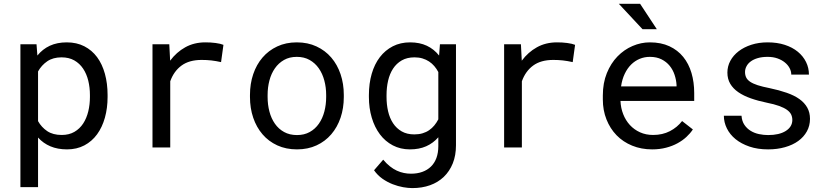

<svg xmlns="http://www.w3.org/2000/svg" viewBox="-20 -755 4241 983"><path d="M530.8 -258.3Q530.8 -201.7 517.1 -152.6Q503.4 -103.5 477.1 -67.4Q450.7 -31.2 411.9 -10.7Q373 9.8 323.2 9.8Q274.9 9.8 238 -5.9Q201.2 -21.5 174.8 -50.8V203.1H84.5V-528.3H167L171.4 -470.7Q197.8 -503.4 235.1 -520.8Q272.5 -538.1 321.8 -538.1Q372.6 -538.1 411.6 -518.1Q450.7 -498 477.1 -462.4Q503.4 -426.8 517.1 -377.2Q530.8 -327.6 530.8 -268.6ZM440.4 -268.6Q440.4 -307.1 431.9 -342Q423.3 -377 405.5 -403.6Q387.7 -430.2 360.4 -445.8Q333 -461.4 294.9 -461.4Q251.5 -461.4 221.9 -441.2Q192.4 -420.9 174.8 -389.2V-134.8Q192.4 -103.5 221.7 -83.7Q251 -64 295.9 -64Q333.5 -64 360.8 -79.8Q388.2 -95.7 405.8 -122.6Q423.3 -149.4 431.9 -184.6Q440.4 -219.7 440.4 -258.3Z M1031.2 -538.1Q1043.9 -538.1 1057.6 -537.4Q1071.3 -536.6 1083.7 -534.9Q1096.2 -533.2 1106.7 -530.8Q1117.2 -528.3 1124 -525.4L1111.8 -437Q1085.4 -442.9 1061.8 -445.6Q1038.1 -448.2 1012.2 -448.2Q948.7 -448.2 909.4 -419.4Q870.1 -390.6 851.6 -338.9V0H760.7V-528.3H846.7L851.1 -444.3Q883.3 -487.8 928.5 -512.9Q973.6 -538.1 1031.2 -538.1Z M1259.8 -269Q1259.8 -326.2 1276.4 -375.2Q1293 -424.3 1324 -460.4Q1355 -496.6 1399.4 -517.3Q1443.8 -538.1 1499.5 -538.1Q1555.7 -538.1 1600.3 -517.3Q1645 -496.6 1676 -460.4Q1707 -424.3 1723.6 -375.2Q1740.2 -326.2 1740.2 -269V-258.3Q1740.2 -201.2 1723.6 -152.3Q1707 -103.5 1676 -67.4Q1645 -31.2 1600.6 -10.7Q1556.2 9.8 1500.5 9.8Q1444.3 9.8 1399.7 -10.7Q1355 -31.2 1324 -67.4Q1293 -103.5 1276.4 -152.3Q1259.8 -201.2 1259.8 -258.3ZM1350.1 -258.3Q1350.1 -219.2 1359.4 -183.8Q1368.7 -148.4 1387.5 -121.6Q1406.2 -94.7 1434.6 -79.1Q1462.9 -63.5 1500.5 -63.5Q1537.6 -63.5 1565.7 -79.1Q1593.8 -94.7 1612.5 -121.6Q1631.3 -148.4 1640.6 -183.8Q1649.9 -219.2 1649.9 -258.3V-269Q1649.9 -307.6 1640.4 -343Q1630.9 -378.4 1612.1 -405.3Q1593.3 -432.1 1565.2 -448Q1537.1 -463.9 1499.5 -463.9Q1461.9 -463.9 1434.1 -448Q1406.2 -432.1 1387.5 -405.3Q1368.7 -378.4 1359.4 -343Q1350.1 -307.6 1350.1 -269Z M1868.7 -268.6Q1868.7 -327.6 1883.1 -377.2Q1897.5 -426.8 1924.8 -462.4Q1952.1 -498 1991.2 -518.1Q2030.3 -538.1 2079.6 -538.1Q2128.4 -538.1 2165.3 -520.8Q2202.1 -503.4 2228 -470.7L2232.4 -528.3H2314.5V-11.2Q2314.5 41 2298.1 81.5Q2281.7 122.1 2252.2 150.4Q2222.7 178.7 2181.6 193.4Q2140.6 208 2090.8 208Q2070.3 208 2043.9 203.4Q2017.6 198.7 1990.5 188.2Q1963.4 177.7 1938.2 160.2Q1913.1 142.6 1895 116.7L1941.9 62.5Q1958.5 82.5 1976.1 96.4Q1993.7 110.4 2011.7 118.7Q2029.8 127 2047.9 130.6Q2065.9 134.3 2084 134.3Q2116.2 134.3 2142.1 125Q2168 115.7 2186.3 97.9Q2204.6 80.1 2214.4 53.7Q2224.1 27.3 2224.1 -6.8V-52.2Q2197.8 -22 2161.9 -6.1Q2126 9.8 2078.6 9.8Q2030.3 9.8 1991.2 -10.7Q1952.1 -31.2 1925 -67.4Q1897.9 -103.5 1883.3 -152.6Q1868.7 -201.7 1868.7 -258.3ZM1959 -258.3Q1959 -219.7 1967 -185.1Q1975.1 -150.4 1992.4 -124Q2009.8 -97.7 2036.6 -82.3Q2063.5 -66.9 2101.1 -66.9Q2124.5 -66.9 2143.3 -72.5Q2162.1 -78.1 2177 -88.4Q2191.9 -98.6 2203.6 -112.8Q2215.3 -127 2224.1 -144V-386.2Q2215.3 -402.8 2203.6 -416.5Q2191.9 -430.2 2176.8 -440.2Q2161.6 -450.2 2143.1 -455.8Q2124.5 -461.4 2102.1 -461.4Q2064 -461.4 2036.9 -445.8Q2009.8 -430.2 1992.4 -403.6Q1975.1 -377 1967 -342Q1959 -307.1 1959 -268.6Z M2831.5 -538.1Q2844.2 -538.1 2857.9 -537.4Q2871.6 -536.6 2884 -534.9Q2896.5 -533.2 2907 -530.8Q2917.5 -528.3 2924.3 -525.4L2912.1 -437Q2885.7 -442.9 2862.1 -445.6Q2838.4 -448.2 2812.5 -448.2Q2749 -448.2 2709.7 -419.4Q2670.4 -390.6 2651.9 -338.9V0H2561V-528.3H2647L2651.4 -444.3Q2683.6 -487.8 2728.8 -512.9Q2773.9 -538.1 2831.5 -538.1Z M3318.8 9.8Q3263.2 9.8 3216.6 -9.3Q3169.9 -28.3 3136.7 -62.5Q3103.5 -96.7 3085 -143.6Q3066.4 -190.4 3066.4 -245.6V-266.1Q3066.4 -330.1 3086.9 -380.6Q3107.4 -431.2 3141.4 -466.1Q3175.3 -501 3218.5 -519.5Q3261.7 -538.1 3307.1 -538.1Q3364.3 -538.1 3407 -518.3Q3449.7 -498.5 3478 -463.6Q3506.3 -428.7 3520.3 -381.3Q3534.2 -334 3534.2 -278.8V-238.3H3156.7Q3158.2 -202.1 3170.7 -170.4Q3183.1 -138.7 3204.8 -115Q3226.6 -91.3 3256.8 -77.6Q3287.1 -64 3323.7 -64Q3372.1 -64 3409.7 -83.5Q3447.3 -103 3472.2 -135.3L3527.3 -92.3Q3514.2 -72.3 3494.4 -54Q3474.6 -35.6 3448.7 -21.5Q3422.9 -7.3 3390.1 1.2Q3357.4 9.8 3318.8 9.8ZM3307.1 -463.9Q3279.8 -463.9 3255.4 -453.9Q3231 -443.8 3211.4 -424.6Q3191.9 -405.3 3178.5 -377.2Q3165 -349.1 3159.7 -312.5H3443.8V-319.3Q3442.4 -345.7 3433.8 -371.6Q3425.3 -397.5 3408.7 -418Q3392.1 -438.5 3366.9 -451.2Q3341.8 -463.9 3307.1 -463.9ZM3342.8 -605.5H3269.5L3148.4 -735.4H3257.3Z M4036.6 -140.1Q4036.6 -156.2 4030.3 -169.2Q4023.9 -182.1 4008.8 -192.9Q3993.7 -203.6 3968.8 -212.6Q3943.8 -221.7 3906.7 -229Q3861.3 -238.3 3824 -251.5Q3786.6 -264.6 3760 -283Q3733.4 -301.3 3718.8 -325.9Q3704.1 -350.6 3704.1 -383.3Q3704.1 -415.5 3719.2 -443.6Q3734.4 -471.7 3761.7 -492.7Q3789.1 -513.7 3826.9 -525.9Q3864.7 -538.1 3910.2 -538.1Q3959 -538.1 3998 -525.4Q4037.1 -512.7 4064.5 -490.2Q4091.8 -467.8 4106.7 -437.7Q4121.6 -407.7 4121.6 -373H4031.2Q4031.2 -390.1 4022.5 -406.5Q4013.7 -422.9 3998 -435.5Q3982.4 -448.2 3960.2 -456.1Q3938 -463.9 3910.2 -463.9Q3881.3 -463.9 3859.6 -457.5Q3837.9 -451.2 3823.5 -440.4Q3809.1 -429.7 3801.8 -415.5Q3794.4 -401.4 3794.4 -386.2Q3794.4 -370.6 3800.3 -358.4Q3806.2 -346.2 3820.6 -336.4Q3835 -326.7 3859.1 -318.8Q3883.3 -311 3920.4 -303.7Q3969.2 -293.5 4007.8 -280Q4046.4 -266.6 4072.8 -247.8Q4099.1 -229 4113 -204.1Q4127 -179.2 4127 -146.5Q4127 -111.3 4111.1 -82.5Q4095.2 -53.7 4066.9 -33.2Q4038.6 -12.7 3999 -1.5Q3959.5 9.8 3912.6 9.8Q3858.9 9.8 3816.9 -4.6Q3774.9 -19 3745.8 -42.7Q3716.8 -66.4 3701.4 -97.7Q3686 -128.9 3686 -162.6H3776.4Q3778.3 -134.8 3791.3 -115.7Q3804.2 -96.7 3823.5 -85Q3842.8 -73.2 3866.2 -68.4Q3889.6 -63.5 3912.6 -63.5Q3969.7 -63.5 4002.9 -84.5Q4036.1 -105.5 4036.6 -140.1Z"/></svg>

Font: TypoPRO Roboto Mono
Style: Regular
Weight: 400
Designer: Google
Version: Version 2.000986; 2015; ttfautohint (v1.3)